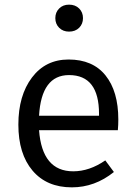

<svg xmlns="http://www.w3.org/2000/svg" viewBox="-20 -794 587 826"><path d="M406 -296V-304Q406 -471 277 -471Q158 -471 148 -296ZM489 -280Q489 -256 487 -234H148Q161 -57 295 -57Q365 -57 433 -104L470 -54Q388 12 289 12Q181 12 120 -60Q59 -132 59 -258Q59 -383 117.5 -460.5Q176 -538 275 -538Q379 -538 434 -469.5Q489 -401 489 -280ZM277 -658Q251 -658 234.5 -674.5Q218 -691 218 -716Q218 -741 234.5 -757.5Q251 -774 277 -774Q304 -774 320.5 -757.5Q337 -741 337 -716Q337 -691 320.5 -674.5Q304 -658 277 -658Z"/></svg>

Font: FiraSans
Style: Regular
Weight: 350
Designer: Carrois Corporate & Edenspiekermann AG
Foundry: Carrois Corporate GbR & Edenspiekermann AG
Version: Version 3.106;PS 003.106;hotconv 1.0.70;makeotf.lib2.5.58329